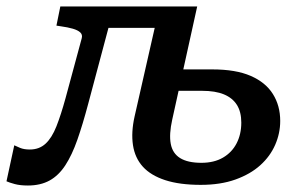

<svg xmlns="http://www.w3.org/2000/svg" viewBox="-33 -558 924 592"><path d="M169 -255Q155 -204 141 -168.5Q127 -133 107.5 -115Q88 -97 59 -97Q41 -97 29 -102Q17 -107 11 -110L-13 1Q-4 5 12.5 9.5Q29 14 53 14Q92 14 120 -1.5Q148 -17 168.5 -48.5Q189 -80 205.5 -127Q222 -174 239 -238L319 -538H153L141 -479L154 -477Q176 -474 191.5 -469.5Q207 -465 214.5 -458Q222 -451 219 -440ZM269 -472H485L501 -538H283ZM586 12Q647 12 693 -4.5Q739 -21 769.5 -48.5Q800 -76 815.5 -111.5Q831 -147 831 -185Q831 -232 808.5 -268Q786 -304 740 -324Q694 -344 622 -344H476L461 -278H590Q631 -278 657.5 -267Q684 -256 697.5 -234.5Q711 -213 711 -180Q711 -144 696.5 -116Q682 -88 654.5 -72Q627 -56 588 -56Q546 -56 522.5 -70.5Q499 -85 493.5 -114.5Q488 -144 498 -189L575 -538H459L382 -199Q371 -150 377 -110.5Q383 -71 407.5 -44Q432 -17 476.5 -2.5Q521 12 586 12Z"/></svg>

Font: Roboto Serif Medium
Style: Italic
Weight: 500
Italic angle: -10°
Designer: Greg Gazdowicz
Foundry: Commercial Type
Version: Version 1.008